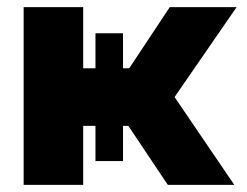

<svg xmlns="http://www.w3.org/2000/svg" viewBox="-20 -520 694 540"><path d="M248.5 -426.5H326V-328H343.5L457.5 -500H645.5L471 -247L639 0H452L341 -166H326V-67H248.5V-166H214V0H46.5V-500H214V-328H248.5Z"/></svg>

Font: Overused Grotesk ExtraBold
Style: Regular
Weight: 800
Version: Version 0.004